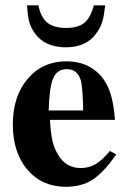

<svg xmlns="http://www.w3.org/2000/svg" viewBox="-20 -696 484 730"><path d="M397.9 -122.1 421.9 -108.9Q374 -40 332 -12.9Q290 14.2 231 14.2Q139.6 14.2 84.2 -50.8Q28.8 -115.7 28.8 -223.1Q28.8 -330.1 85.4 -396.5Q142.1 -462.9 232.9 -462.9Q315.4 -462.9 365.2 -405.8Q388.7 -377 400.6 -338.9Q412.6 -300.8 417 -240.2H169.9Q172.9 -189.5 179.4 -160.6Q186 -131.8 200.2 -108.9Q229.5 -57.1 287.1 -57.1Q318.4 -57.1 343.5 -72Q368.7 -86.9 397.9 -122.1ZM165 -275.9H295.9V-291Q294.4 -355 288.1 -387.2Q276.4 -433.1 233.9 -433.1Q197.3 -433.1 182.4 -398.9Q167.5 -364.7 165 -275.9ZM336.9 -675.8H379.9Q376 -638.2 369.9 -616.9Q363.8 -595.7 351.1 -576.2Q312.5 -516.1 231 -516.1Q151.4 -516.1 112.8 -568.8Q97.7 -590.3 91.3 -612.8Q85 -635.3 83 -675.8H126Q135.3 -629.9 159.9 -609.9Q184.6 -589.8 231 -589.8Q276.9 -589.8 300.5 -609.1Q324.2 -628.4 336.9 -675.8Z"/></svg>

Font: Accordance
Style: Bold
Weight: 700
Version: Version 1.2 (build January 31, 2020) Miklal Software Solutio